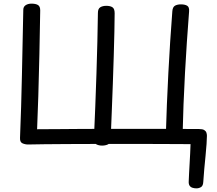

<svg xmlns="http://www.w3.org/2000/svg" viewBox="-20 -791 1192 1055"><path d="M1059 244Q1049 244 1038.5 241Q1028 238 1022 229.5Q1016 221 1017 205Q1018 186 1019 160Q1020 134 1022 106Q1024 78 1025 50.5Q1026 23 1027 1Q989 1 930.5 0.5Q872 0 800.5 0Q729 0 651.5 0Q574 0 497 0Q420 0 350 0.5Q280 1 223.5 1.5Q167 2 132 3Q124 3 115 0Q106 -3 100 -11Q94 -19 94 -34Q94 -53 100 -62.5Q106 -72 114.5 -76Q123 -80 132 -80Q153 -81 195.5 -81Q238 -81 296 -81.5Q354 -82 422.5 -82.5Q491 -83 564 -83Q637 -83 710.5 -83Q784 -83 851.5 -83Q919 -83 976.5 -82.5Q1034 -82 1074 -82Q1093 -82 1102 -76.5Q1111 -71 1114 -62.5Q1117 -54 1117 -45Q1117 -29 1115 0Q1113 29 1109.5 64.5Q1106 100 1102.5 137Q1099 174 1097 208Q1096 230 1084.5 237Q1073 244 1059 244ZM135 3Q118 3 103.5 -3.5Q89 -10 90 -33Q97 -205 100.5 -378.5Q104 -552 108 -737Q108 -754 121 -762.5Q134 -771 153 -771Q176 -771 188.5 -763.5Q201 -756 201 -734Q199 -612 196.5 -495Q194 -378 190.5 -263Q187 -148 182 -30Q181 -10 167.5 -3.5Q154 3 135 3ZM541 9Q522 9 508.5 1.5Q495 -6 496 -28Q500 -114 503.5 -205Q507 -296 510 -386Q513 -476 515 -561Q517 -646 518 -720Q518 -743 531 -751Q544 -759 564 -759Q586 -759 598 -751Q610 -743 610 -718Q610 -676 608.5 -615.5Q607 -555 605 -482.5Q603 -410 600 -331Q597 -252 594 -173.5Q591 -95 588 -23Q587 -4 573 2.5Q559 9 541 9ZM935 -6Q923 -6 912.5 -8Q902 -10 896.5 -18Q891 -26 891 -43Q896 -216 905 -389Q914 -562 927 -730Q929 -753 942 -760Q955 -767 974 -767Q996 -767 1008.5 -759.5Q1021 -752 1019 -728Q1006 -562 996.5 -390Q987 -218 983 -38Q983 -16 968.5 -11Q954 -6 935 -6Z"/></svg>

Font: Playpen Sans
Style: Regular
Weight: 400
Designer: Laura Meseguer, Veronika Burian, José Scaglione, Kostas Bartsokas, Vera Evstafieva, Tom Grace, Yorlmar Campos
Foundry: TypeTogether
Version: Version 2.000